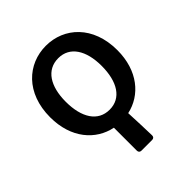

<svg xmlns="http://www.w3.org/2000/svg" viewBox="-189 -621 919 919"><g transform="rotate(-45 270.0 -161.5)"><path d="M498 -244.1C498 -408.2 393.6 -501 270.5 -501C147.5 -501 43 -408.2 43 -244.1C43 -102.5 122.1 -13.7 223.6 6.8V162.1C223.6 171.9 229.5 177.7 239.3 177.7H311.5C321.3 177.7 327.1 171.9 327.1 162.1C325.2 103.5 324.2 61.5 321.3 5.9C420.9 -15.6 498 -104.5 498 -244.1ZM270.5 -68.4C191.4 -68.4 148.4 -136.7 148.4 -244.1C148.4 -348.6 191.4 -417 270.5 -417C348.6 -417 391.6 -348.6 391.6 -244.1C391.6 -136.7 348.6 -68.4 270.5 -68.4Z"/></g></svg>

Font: Ed Sans Neue Medium
Style: Regular
Weight: 500
Designer: Stephen Hutchings
Version: Version 1.004;PS 001.004;hotconv 1.0.88;makeotf.lib2.5.64775